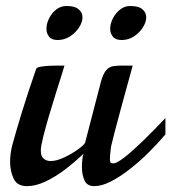

<svg xmlns="http://www.w3.org/2000/svg" viewBox="-20 -616 580 650"><path d="M71.3 14.2Q38.1 14.2 26.1 -11.5Q14.2 -37.1 14.2 -67.9Q14.2 -82 16.1 -96.4Q18.1 -110.8 21 -122.1Q33.2 -168 54.4 -237.1Q75.7 -306.2 102.1 -381.8Q103 -388.2 119.9 -390.6Q136.7 -393.1 155.5 -393.6Q174.3 -394 181.2 -394H198.2Q198.2 -392.6 190.2 -367.2Q182.1 -341.8 170.2 -303.7Q158.2 -265.6 146.2 -225.3Q134.3 -185.1 126.2 -152.6Q118.2 -120.1 118.2 -106.9Q118.2 -86.9 127.7 -78.9Q137.2 -70.8 150.9 -70.8Q171.4 -70.8 197.3 -83Q223.1 -95.2 243.7 -110.1Q264.2 -125 268.1 -132.8L320.8 -335.9Q329.1 -366.7 339.8 -378.7Q350.6 -390.6 364.7 -392.3Q378.9 -394 396 -394H429.2Q429.2 -394 422.9 -370.8Q416.5 -347.7 406.7 -312Q397 -276.4 386.5 -237.8Q376 -199.2 367.7 -167.2Q359.4 -135.3 356 -120.1Q355.5 -113.3 353.8 -101.1Q352.1 -88.9 352.1 -76.2Q352.1 -69.3 354 -66.2Q356 -63 364.3 -63Q375 -63 400.9 -83Q426.8 -103 462.9 -137.9Q499 -172.9 540 -216.3V-161.1Q514.6 -130.9 483.4 -99.9Q452.1 -68.8 418.9 -43Q385.7 -17.1 355 -1.5Q324.2 14.2 299.3 14.2Q274.4 14.2 265.9 -5.6Q257.3 -25.4 257.3 -49.8Q257.3 -76.7 262.2 -95.2Q233.9 -67.9 200.9 -42.7Q168 -17.6 134.5 -1.7Q101.1 14.2 71.3 14.2ZM392.1 -480.5Q371.1 -480.5 362.1 -491.9Q353 -503.4 353 -518.6Q353 -535.2 361.8 -553Q370.6 -570.8 386 -583.3Q401.4 -595.7 420.9 -595.7Q450.2 -595.7 462.6 -584.2Q475.1 -572.8 475.1 -557.6Q475.1 -541 463.6 -522.9Q452.1 -504.9 433.3 -492.7Q414.6 -480.5 392.1 -480.5ZM175.3 -480.5Q154.8 -480.5 146 -491.9Q137.2 -503.4 137.2 -518.6Q137.2 -535.2 145.8 -553Q154.3 -570.8 169.7 -583.3Q185.1 -595.7 205.1 -595.7Q233.9 -595.7 246.6 -584.2Q259.3 -572.8 259.3 -557.6Q259.3 -541 247.6 -522.9Q235.8 -504.9 216.8 -492.7Q197.8 -480.5 175.3 -480.5Z"/></svg>

Font: Norican
Style: Regular
Weight: 400
Designer: Vernon Adams
Foundry: Vernon Adams
Version: Version 1.100; ttfautohint (v1.8.4.7-5d5b);gftools[0.9.33]